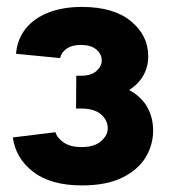

<svg xmlns="http://www.w3.org/2000/svg" viewBox="-20 -533 495 563"><path d="M203.7 -311H218.7Q247.3 -311 262.8 -324.7Q278.3 -338.3 278.3 -355.7Q278.3 -374.7 262.3 -388Q246.3 -401.3 217.3 -401.3Q191 -401.3 175 -390Q159 -378.7 156.3 -362.7L27 -375.3Q30.7 -418.3 55.3 -449Q80 -479.7 122.2 -496.2Q164.3 -512.7 220 -512.7Q313.3 -512.7 364 -470.8Q414.7 -429 414.7 -368Q414.7 -337.7 400.7 -312.3Q386.7 -287 358.7 -269Q394 -250 411.5 -219.3Q429 -188.7 429 -150.3Q429 -107.3 406.5 -70.8Q384 -34.3 337.7 -11.8Q291.3 10.7 220.7 10.7Q129 10.7 77.3 -29.2Q25.7 -69 17.7 -130L142.7 -145.3Q147.3 -128.7 166.8 -115.2Q186.3 -101.7 218.7 -101.7Q256.7 -101.7 276.3 -119Q296 -136.3 296 -156.7Q296 -180.3 276.3 -197.5Q256.7 -214.7 218.7 -214.7H203Z"/></svg>

Font: Nata Sans
Style: Regular
Weight: 400
Designer: Daniel Uzquiano Cruz
Version: Version 1.001